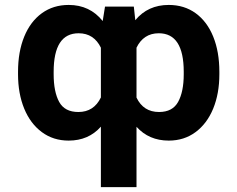

<svg xmlns="http://www.w3.org/2000/svg" viewBox="-20 -557 957 774"><path d="M386.7 -46.4Q336.9 9.8 256.8 9.8Q194.8 9.8 148.7 -24.4Q102.5 -58.6 77.6 -119.1Q52.7 -179.7 52.7 -257.8V-267.6Q52.7 -348.1 77.6 -409.2Q102.5 -470.2 148.7 -503.7Q194.8 -537.1 256.8 -537.1Q342.3 -537.1 394 -472.2L403.3 -530.3H519.5L525.4 -475.6Q576.2 -537.1 660.2 -537.1Q722.7 -537.1 768.8 -503.7Q814.9 -470.2 839.6 -409.2Q864.3 -348.1 864.3 -267.6V-257.8Q864.3 -179.7 839.4 -119.1Q814.5 -58.6 768.3 -24.4Q722.2 9.8 660.2 9.8Q580.6 9.8 530.3 -45.9V197.3H386.7ZM295.9 -105.5Q358.4 -105.5 386.7 -164.1V-364.7Q373 -393.1 350.6 -408Q328.1 -422.9 296.9 -422.9Q196.3 -422.9 196.3 -267.6V-257.8Q196.3 -187 218.5 -146.2Q240.7 -105.5 295.9 -105.5ZM620.1 -422.9Q588.9 -422.9 566.4 -408Q543.9 -393.1 530.3 -364.7V-163.6Q558.1 -105.5 621.1 -105.5Q675.8 -105.5 698.2 -146.5Q720.7 -187.5 720.7 -257.8V-267.6Q720.7 -422.9 620.1 -422.9Z"/></svg>

Font: Pretendard GOV
Style: Bold
Weight: 700
Designer: Base glyphs from Inter by Rasmus Andersson; Hangeul glyphs from Noto Sans CJK(Source Han Sans) by Jang Soo-young and Kan
Foundry: Kil Hyung-jin
Version: Version 1.309